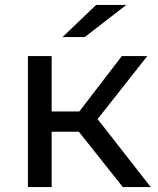

<svg xmlns="http://www.w3.org/2000/svg" viewBox="-20 -757 638 777"><path d="M299 -224H189V0H93V-530H189V-306H301L473 -530H576L375 -275L590 0H477ZM369 -737H491L323 -607H233Z"/></svg>

Font: Montserrat Alternates Medium
Style: Regular
Weight: 500
Designer: Julieta Ulanovsky
Foundry: Julieta Ulanovsky
Version: Version 7.200